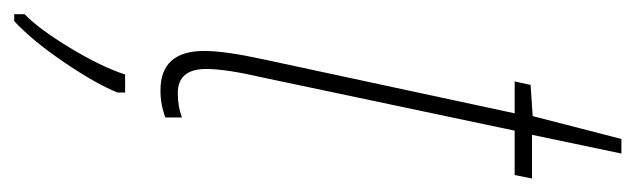

<svg xmlns="http://www.w3.org/2000/svg" viewBox="-378 -356 916 277"><g transform="rotate(90 80.5 -217.0)"><path d="M72 10Q92 10 111 3V-21Q95 -15 76 -15Q41 -15 41 -56Q41 -84 53 -136L130 -501H194L199 -526H136L163 -655H142L109 -527L64 -524L59 -501H105L27 -138Q15 -83 15 -53Q15 10 72 10ZM-38 221H-28Q0 195 31 149.5Q62 104 75 72V61H49Q38 95 10.5 140.5Q-17 186 -38 206Z"/></g></svg>

Font: Noto Sans Display Condensed Thin
Style: Italic
Weight: 250
Width: 3
Italic angle: -12°
Designer: Monotype Design Team
Foundry: Monotype Imaging Inc.
Version: Version 1.900